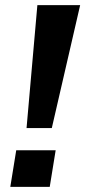

<svg xmlns="http://www.w3.org/2000/svg" viewBox="-20 -725 331 745"><path d="M83 -228 125 -705H291L181 -228ZM20 0 43 -142H196L173 0Z"/></svg>

Font: Nunito Sans 7pt
Style: Bold Italic
Weight: 700
Italic angle: -9°
Version: Version 3.101;gftools[0.9.27]